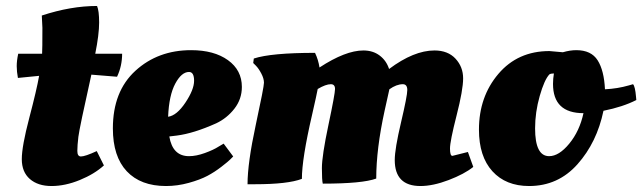

<svg xmlns="http://www.w3.org/2000/svg" viewBox="-20 -611 2151 643"><path d="M372 -354 286 -361Q246 -182 242.5 -153Q239 -124 239 -105.5Q239 -87 251 -87Q265 -87 304 -105L328 -57Q296 -28 247 -8Q198 12 152.5 12Q107 12 80 -11.5Q53 -35 53 -78Q53 -121 78 -216Q103 -311 111 -357Q87 -355 40 -350Q36 -371 36 -389.5Q36 -408 41 -431H121Q122 -444 122 -518L120 -559Q217 -591 305 -591Q312 -575 312 -535.5Q312 -496 299 -431H389Q389 -390 372 -354Z M358 -181Q358 -305 433.5 -374Q509 -443 620 -443Q697 -443 743.5 -409.5Q790 -376 790 -320Q790 -279 765 -247Q740 -215 704 -198Q628 -164 572 -157L547 -154Q558 -88 613 -88Q637 -88 666 -98.5Q695 -109 712 -120L729 -130L761 -87Q761 -87 750 -76Q744 -70 721.5 -52.5Q699 -35 674.5 -22Q650 -9 612 1.5Q574 12 536 12Q451 12 404.5 -37.5Q358 -87 358 -181ZM613 -370Q588 -370 567 -331Q546 -292 543 -220Q572 -224 601 -267.5Q630 -311 630 -340.5Q630 -370 613 -370Z M834 6H809Q809 -65 836.5 -192.5Q864 -320 864 -334Q864 -348 855 -365Q846 -382 837 -391L828 -400L830 -415Q888 -434 1035 -434Q1046 -411 1050 -385Q1137 -442 1197 -442Q1229 -442 1251.5 -425Q1274 -408 1283 -380Q1366 -442 1435 -442Q1480 -442 1505.5 -414.5Q1531 -387 1531 -348.5Q1531 -310 1509 -224Q1487 -138 1487 -113.5Q1487 -89 1495 -89L1547 -102L1565 -52Q1535 -28 1482.5 -8Q1430 12 1388 12Q1302 12 1302 -75Q1302 -112 1323 -201Q1344 -290 1344 -309.5Q1344 -329 1329 -329Q1308 -329 1284 -312Q1281 -297 1268 -240Q1240 -112 1240 -13Q1194 4 1061 4Q1058 -7 1058 -48Q1058 -89 1080 -193Q1102 -297 1102 -313Q1102 -329 1088 -329Q1071 -329 1044 -313Q1041 -296 1025 -226Q991 -79 991 -12Q944 6 834 6Z M1752 12Q1674 12 1629 -37.5Q1584 -87 1584 -177Q1584 -287 1649 -363.5Q1714 -440 1820 -440L1865 -436Q1889 -443 1910 -443Q1960 -443 1981.5 -409Q2003 -375 2006 -312Q2048 -314 2086 -325L2100 -329Q2107 -322 2110 -287L2111 -276Q2066 -253 2001 -240Q1979 -134 1914 -61Q1849 12 1752 12ZM1772 -181Q1772 -88 1819 -88Q1852 -88 1886.5 -130Q1921 -172 1934 -232Q1832 -232 1832 -330Q1832 -347 1835 -365Q1825 -365 1820 -362Q1803 -344 1787.5 -289.5Q1772 -235 1772 -181Z"/></svg>

Font: Oleo Script Swash Caps
Style: Bold
Weight: 700
Designer: Soytutype
Foundry: Soytutype
Version: Version 1.002